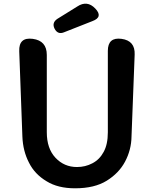

<svg xmlns="http://www.w3.org/2000/svg" viewBox="-20 -1000 832 1038"><path d="M386 18Q293 18 232 -20Q168 -58 137 -120Q104 -183 101 -262L84 -723Q81 -800 157 -790Q233 -780 233 -703V-285Q233 -197 280 -147Q327 -97 396 -97Q441 -97 479 -117Q518 -137 540 -178Q563 -219 563 -285V-725Q563 -800 637 -790Q711 -780 708 -705L691 -262Q690 -190 656 -126Q623 -64 557 -23Q491 18 386 18ZM275 -845Q259 -877 290 -898L398 -965Q451 -1000 495 -954Q539 -908 480 -886L325 -825Q292 -812 275 -845Z"/></svg>

Font: MaokenZhuyuanTi
Style: Regular
Weight: 400
Designer: Fontworks Inc & LongZhuTi team: ZERO子、时光羊、荆南、频凡、刘鹏、Little White Dog、帆影Magmeta、奈白不弍、白日月球、ChaoTawei、雨三（排名不分先后）
Version: Version 1.000; 20230222